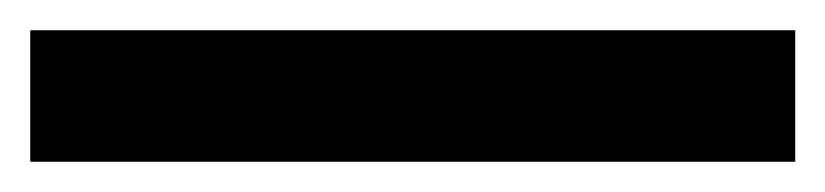

<svg xmlns="http://www.w3.org/2000/svg" viewBox="-23 -867 546 127"><path d="M503 -760H-3V-847H503Z"/></svg>

Font: Noto Sans Thai Looped SemiBold
Style: Regular
Weight: 600
Designer: Sasikarn Vongin, Ben Mitchell
Foundry: The Fontpad Ltd
Version: Version 1.001; ttfautohint (v1.8.4.7-5d5b)